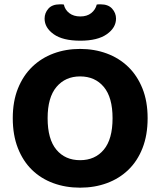

<svg xmlns="http://www.w3.org/2000/svg" viewBox="-20 -850 740 887"><path d="M662 -304Q662 -226 638.5 -166Q615 -106 573 -65.5Q531 -25 474 -4Q417 17 350 17Q283 17 226 -4Q169 -25 127.5 -65.5Q86 -106 62.5 -166Q39 -226 39 -304Q39 -382 63 -441.5Q87 -501 129 -541.5Q171 -582 227.5 -603Q284 -624 350 -624Q416 -624 473 -603Q530 -582 572 -541.5Q614 -501 638 -441.5Q662 -382 662 -304ZM500 -304Q500 -400 459.5 -448.5Q419 -497 350 -497Q282 -497 241 -448.5Q200 -400 200 -304Q200 -207 240.5 -158.5Q281 -110 350 -110Q419 -110 459.5 -158.5Q500 -207 500 -304ZM351 -774Q382 -774 401.5 -789.5Q421 -805 427 -829Q432 -830 436 -830Q440 -830 445 -830Q480 -830 498 -810Q516 -790 516 -764Q516 -722 473.5 -692Q431 -662 351 -662Q270 -662 228 -692Q186 -722 186 -764Q186 -790 203.5 -810Q221 -830 257 -830Q262 -830 266 -830Q270 -830 275 -829Q280 -805 300 -789.5Q320 -774 351 -774Z"/></svg>

Font: Baloo Bhaina 2
Style: Bold
Weight: 700
Designer: Yesha Goshar, Manish Minz, Shuchita Grover and Ek Type
Foundry: Ek Type
Version: Version 1.640;hotconv 1.0.111;makeotfexe 2.5.65597; ttfautoh